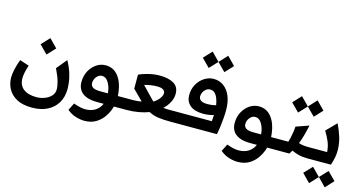

<svg xmlns="http://www.w3.org/2000/svg" viewBox="-104 -1326 3886 2060"><g transform="rotate(15 1839.5 -296.0)"><path d="M324 239Q218 239 152.5 202.5Q87 166 56.5 108Q26 50 26 -17Q26 -52 37 -105Q48 -158 72 -221L175 -187Q160 -142 152.5 -105Q145 -68 145 -41Q145 38 197 78Q249 118 341 118Q388 118 432 101.5Q476 85 504 54.5Q532 24 532 -19Q532 -55 517.5 -107Q503 -159 465 -237L560 -352Q598 -283 615.5 -226Q633 -169 638 -125.5Q643 -82 643 -54Q643 36 604 101.5Q565 167 493.5 203Q422 239 324 239ZM329 -352 239 -442 324 -533 413 -442Z M903 230Q858 230 806.5 214Q755 198 710 160L751 79Q783 91 817.5 99.5Q852 108 881 108Q947 108 992.5 78.5Q1038 49 1058 0H988Q907 0 858.5 -21.5Q810 -43 788.5 -80Q767 -117 767 -163Q767 -234 796.5 -288.5Q826 -343 873 -374Q920 -405 974 -405Q1061 -405 1114 -337.5Q1167 -270 1180 -162Q1181 -152 1182 -141.5Q1183 -131 1184 -120H1247V0H1172Q1157 56 1123 109Q1089 162 1034.5 196Q980 230 903 230ZM992 -120H1072Q1072 -128 1071 -136Q1070 -144 1069 -152Q1059 -206 1032.5 -245.5Q1006 -285 966 -285Q942 -285 922.5 -270.5Q903 -256 891.5 -233Q880 -210 880 -185Q880 -156 903 -138Q926 -120 992 -120Z M1247 -120H1351Q1379 -120 1402 -122.5Q1425 -125 1446 -129L1333 -242V-397Q1381 -420 1443.5 -434.5Q1506 -449 1563 -449Q1660 -449 1718.5 -414.5Q1777 -380 1777 -302Q1777 -252 1751 -204.5Q1725 -157 1688 -124Q1712 -120 1744 -120H1844V0H1801Q1720 0 1663.5 -8Q1607 -16 1558 -42Q1505 -22 1442 -11Q1379 0 1310 0H1247Q1217 0 1217 -61Q1217 -120 1247 -120ZM1568 -161Q1609 -188 1631.5 -219Q1654 -250 1654 -277Q1654 -299 1633.5 -314Q1613 -329 1563 -329Q1529 -329 1492 -323Q1455 -317 1425 -308L1526 -203Q1538 -191 1548 -180Q1558 -169 1568 -161Z M1844 -120H2227Q2229 -141 2230 -157Q2231 -173 2232 -190Q2177 -173 2117 -173Q2019 -173 1969.5 -215.5Q1920 -258 1920 -327Q1920 -396 1950.5 -449.5Q1981 -503 2029.5 -533.5Q2078 -564 2132 -564Q2194 -564 2242.5 -529Q2291 -494 2318 -428.5Q2345 -363 2345 -272Q2345 -233 2341 -183.5Q2337 -134 2330.5 -85Q2324 -36 2316 0H1844Q1814 0 1814 -61Q1814 -120 1844 -120ZM2037 -347Q2037 -318 2059.5 -301.5Q2082 -285 2136 -285Q2182 -285 2228 -297Q2222 -335 2209.5 -369Q2197 -403 2176 -423.5Q2155 -444 2125 -444Q2099 -444 2079 -429Q2059 -414 2048 -392Q2037 -370 2037 -347ZM2047 -663 1958 -753 2043 -844 2132 -753ZM2221 -663 2132 -753 2216 -844 2305 -753Z M2605 230Q2560 230 2508.5 214Q2457 198 2412 160L2453 79Q2485 91 2519.5 99.5Q2554 108 2583 108Q2649 108 2694.5 78.5Q2740 49 2760 0H2690Q2609 0 2560.5 -21.5Q2512 -43 2490.5 -80Q2469 -117 2469 -163Q2469 -234 2498.5 -288.5Q2528 -343 2575 -374Q2622 -405 2676 -405Q2763 -405 2816 -337.5Q2869 -270 2882 -162Q2883 -152 2884 -141.5Q2885 -131 2886 -120H2949V0H2874Q2859 56 2825 109Q2791 162 2736.5 196Q2682 230 2605 230ZM2694 -120H2774Q2774 -128 2773 -136Q2772 -144 2771 -152Q2761 -206 2734.5 -245.5Q2708 -285 2668 -285Q2644 -285 2624.5 -270.5Q2605 -256 2593.5 -233Q2582 -210 2582 -185Q2582 -156 2605 -138Q2628 -120 2694 -120Z M2949 -120H3077Q3083 -136 3090 -167Q3097 -198 3102.5 -233.5Q3108 -269 3109 -296L3252 -346Q3239 -285 3224.5 -233.5Q3210 -182 3192 -135Q3237 -120 3294 -120H3330V0H3324Q3264 0 3221 -11.5Q3178 -23 3145 -39Q3134 -19 3121 0H2949Q2919 0 2919 -61Q2919 -120 2949 -120ZM3097 -449 3008 -539 3093 -630 3182 -539ZM3271 -449 3182 -539 3266 -630 3355 -539Z M3330 -120H3508Q3505 -177 3484 -229.5Q3463 -282 3428 -338L3537 -448Q3566 -387 3588.5 -319.5Q3611 -252 3613 -173Q3615 -94 3582 0H3330Q3300 0 3300 -61Q3300 -120 3330 -120ZM3407 252 3318 161 3403 71 3492 161ZM3581 252 3492 161 3576 71 3665 161Z"/></g></svg>

Font: Readex Pro Medium
Style: Regular
Weight: 500
Designer: Bonnie Shaver-Troup, Thomas Jockin
Foundry: Lexend
Version: Version 1.204; ttfautohint (v1.8.4.7-5d5b)